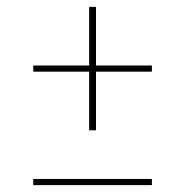

<svg xmlns="http://www.w3.org/2000/svg" viewBox="-20 -540 540 560"><path d="M240 -160V-331H77V-349H240V-520H260V-349H423V-331H260V-160ZM77 0V-18H423V0Z"/></svg>

Font: Iosevka Curly Slab Thin
Style: Regular
Weight: 100
Monospace: yes
Designer: Belleve Invis
Foundry: Belleve Invis
Version: Version 22.1.2; ttfautohint (v1.8.4)